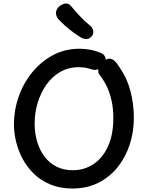

<svg xmlns="http://www.w3.org/2000/svg" viewBox="-20 -1063 847 1103"><path d="M556 -760Q571 -755 579 -744.5Q587 -734 587 -721Q587 -713 581.5 -702Q576 -691 566 -681Q556 -671 544 -665.5Q532 -660 517 -662Q503 -665 483.5 -671Q464 -677 432 -677Q373 -677 325.5 -649.5Q278 -622 245.5 -575Q213 -528 196 -471Q179 -414 179 -354Q179 -298 193.5 -249Q208 -200 236 -163Q264 -126 305 -105.5Q346 -85 398 -85Q463 -85 516 -119.5Q569 -154 600 -221Q631 -288 631 -385Q631 -440 621 -484.5Q611 -529 595.5 -562Q580 -595 566 -614Q557 -626 550.5 -635.5Q544 -645 544 -657Q544 -666 550 -678Q556 -690 566 -701Q576 -712 587 -719Q598 -726 606 -726Q622 -726 633.5 -717Q645 -708 654 -695Q663 -682 670 -671Q711 -612 730 -537.5Q749 -463 749 -386Q749 -304 724.5 -230.5Q700 -157 654 -100.5Q608 -44 543 -12Q478 20 396 20Q326 20 271 -2.5Q216 -25 176 -63.5Q136 -102 110.5 -149.5Q85 -197 72.5 -249Q60 -301 60 -349Q60 -429 86.5 -506Q113 -583 163.5 -645.5Q214 -708 283 -745.5Q352 -783 438 -783Q465 -783 496.5 -777.5Q528 -772 556 -760ZM446 -847Q423 -861 398.5 -879Q374 -897 352.5 -916.5Q331 -936 316 -952Q302 -970 301.5 -987.5Q301 -1005 316 -1022Q333 -1039 354 -1042.5Q375 -1046 390 -1026Q406 -1006 435 -974.5Q464 -943 498 -915Q512 -904 515.5 -886.5Q519 -869 507 -855Q493 -838 476.5 -838.5Q460 -839 446 -847Z"/></svg>

Font: Playpen Sans Medium
Style: Regular
Weight: 500
Designer: Laura Meseguer, Veronika Burian, José Scaglione
Foundry: TypeTogether
Version: Version 1.001